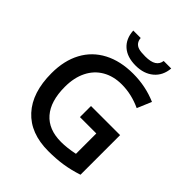

<svg xmlns="http://www.w3.org/2000/svg" viewBox="-250 -1068 1227 1227"><g transform="rotate(45 363.0 -454.5)"><path d="M579 -919H511Q507 -888 482 -872Q457 -856 407 -856Q366 -856 347 -862Q307 -874 303 -919H236Q240 -849 284 -810Q328 -771 405 -771Q479 -771 526 -810.5Q573 -850 579 -919ZM534 -287V-103Q467 -89 413 -89Q300 -89 240.5 -157.5Q181 -226 181 -356Q181 -438 211 -498.5Q241 -559 297 -591.5Q353 -624 428 -624Q516 -624 602 -584L643 -681Q544 -724 431 -724Q316 -724 232 -680Q148 -636 103.5 -553.5Q59 -471 59 -357Q59 -182 147 -86Q235 10 397 10Q467 10 526 1Q585 -8 649 -29V-387H386V-287Z"/></g></svg>

Font: OpenSansMMV
Style: Semibold
Weight: 600
Designer: Steve Matteson
Foundry: Ascender Corporation
Version: Version 6.000